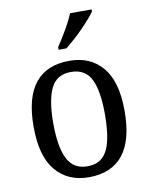

<svg xmlns="http://www.w3.org/2000/svg" viewBox="-86 -830 709 904"><g transform="rotate(-10 268.0 -378.0)"><path d="M266 10Q166 10 108 -59Q50 -128 50 -269Q50 -409 105.5 -477.5Q161 -546 269 -546Q370 -546 427.5 -477.5Q485 -409 485 -269Q485 -128 429.5 -59Q374 10 266 10ZM268 -42Q314 -42 341 -67.5Q368 -93 379.5 -144Q391 -195 391 -269Q391 -381 363.5 -437Q336 -493 267 -493Q200 -493 172 -437Q144 -381 144 -269Q144 -157 172.5 -99.5Q201 -42 268 -42ZM229 -619Q244 -641 259.5 -666.5Q275 -692 289 -718Q303 -744 312 -766H415V-756Q406 -743 389 -723.5Q372 -704 350.5 -682Q329 -660 307 -640.5Q285 -621 266 -606H229Z"/></g></svg>

Font: Noto Serif Thai SemiCondensed
Style: Regular
Weight: 400
Width: 4
Designer: Monotype Design Team
Foundry: Monotype Imaging Inc.
Version: Version 2.002